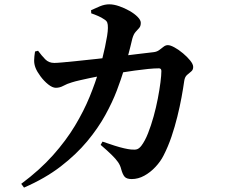

<svg xmlns="http://www.w3.org/2000/svg" viewBox="-20 -814 1040 889"><path d="M401.7 -766.8Q419.6 -775.4 442.5 -784.8Q465.5 -794.2 486.2 -794Q507 -794 532.2 -785.2Q557.4 -776.4 580.2 -763.4Q602.9 -750.4 617.4 -735.6Q631.9 -720.8 631.9 -708.4Q631.9 -692.8 624.3 -684.4Q616.8 -676 607.7 -666Q598.7 -656.1 592.7 -635.1Q589 -619.3 583.3 -596.4Q577.5 -573.5 570.1 -545.6Q562.6 -517.8 552.5 -486.2Q540.9 -447.8 520.8 -394.5Q500.6 -341.3 467.4 -280.9Q434.2 -220.5 383.6 -159.6Q332.9 -98.7 261.2 -43.4Q189.4 11.9 91.2 54.6L78.3 37.2Q164.6 -27.1 225.3 -95.2Q286 -163.4 327.1 -231.8Q368.2 -300.2 395.1 -366.1Q422 -431.9 439.4 -491.6Q446.6 -513.8 453.4 -541.3Q460.2 -568.8 466.2 -596.2Q472.1 -623.7 475.9 -647.3Q479.6 -670.9 479.6 -684.6Q479.9 -700.8 476.7 -709.2Q473.6 -717.6 463.5 -723.8Q450.5 -732.9 434.4 -739.9Q418.3 -746.9 402.4 -752.3ZM446 -143.2 454.6 -158.3Q484.3 -147.9 509.8 -139.8Q535.3 -131.7 554.8 -127.3Q574.2 -122.9 586.1 -121.8Q605.4 -119.7 615.2 -123.2Q624.9 -126.8 634.5 -139.1Q651.6 -161.6 665.6 -197.4Q679.7 -233.2 691.3 -274.8Q702.8 -316.4 710.7 -357.4Q718.6 -398.4 722.9 -432.2Q727.2 -466.1 727.2 -485.1Q727.2 -497.6 715.9 -497.6Q694.6 -497.6 665.5 -494.7Q636.5 -491.9 604.9 -487.4Q573.3 -482.9 542.4 -478.1Q511.6 -473.4 485.5 -468.9Q468.5 -466.4 445.3 -462.4Q422.1 -458.3 397.5 -452.9Q372.8 -447.5 350.4 -442.5Q328 -437.5 312.7 -432.6Q290.4 -426.1 273.7 -416.8Q256.9 -407.5 238.6 -407.5Q222.9 -407.5 203.3 -423.1Q183.7 -438.8 167.6 -460.5Q151.5 -482.2 144.8 -499.2Q137.6 -517.3 138.1 -535.5Q138.6 -553.7 142.2 -575.5L156.2 -579Q172.9 -556.4 189.4 -539.5Q205.9 -522.6 231.5 -522.6Q243.1 -522.6 272.3 -525.3Q301.5 -528.1 342.7 -532.2Q383.9 -536.2 431.3 -541.6Q478.7 -547 526.5 -552.6Q574.3 -558.3 617.8 -563.8Q661.3 -569.3 693 -572.7Q707 -574.7 717.3 -582.3Q727.6 -589.8 737.1 -597.4Q746.6 -605 757.2 -605Q769.1 -605 788.5 -594.2Q807.9 -583.5 827.5 -567Q847.1 -550.6 860.8 -533.6Q874.5 -516.5 874.5 -504Q874.5 -490.6 865.5 -483.3Q856.5 -476 846.1 -467Q835.7 -458 833 -439.2Q828.4 -406.2 820.6 -363.7Q812.8 -321.2 801.2 -274.3Q789.7 -227.4 774 -181.1Q758.3 -134.9 737.5 -94.4Q723.6 -66.5 699.9 -41.2Q676.3 -15.9 648 -0.4Q619.7 15.1 589.9 15.1Q566.6 15.1 557.2 4.5Q547.8 -6.1 541.1 -30.8Q536.9 -48.4 526.6 -63.2Q516.4 -78 497.2 -96.8Q478.1 -115.7 446 -143.2Z"/></svg>

Font: Noto Serif SC
Style: Regular
Weight: 200
Designer: Ryoko NISHIZUKA 西塚涼子 (kana & ideographs); Frank Grießhammer (Latin, Greek & Cyrillic); Wenlong ZHANG 张文龙 (bopomofo); San
Foundry: Adobe
Version: Version 2.001;hotconv 1.1.0;makeotfexe 2.6.0